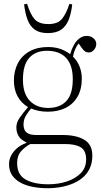

<svg xmlns="http://www.w3.org/2000/svg" viewBox="-20 -771 536 1021"><path d="M236 230Q194 230 156 223Q118 216 89.5 200.5Q61 185 44.5 161Q28 137 28 102Q28 79 38.5 57.5Q49 36 69.5 18Q90 0 120 -11V-14Q92 -27 79.5 -46.5Q67 -66 67 -94Q67 -119 84 -144Q101 -169 128 -200V-202Q92 -224 73 -259.5Q54 -295 54 -343Q54 -395 75.5 -435.5Q97 -476 138 -498.5Q179 -521 236 -521Q260 -521 281 -516.5Q302 -512 320.5 -503Q339 -494 353 -483Q369 -535 391.5 -557.5Q414 -580 439 -580Q457 -580 468.5 -573.5Q480 -567 486 -557.5Q492 -548 492 -538Q492 -520 480 -506Q468 -492 452 -492Q441 -492 433 -497Q425 -502 415 -516L398 -540Q387 -526 379.5 -508.5Q372 -491 368 -470Q391 -448 403 -417.5Q415 -387 415 -353Q415 -296 392 -256.5Q369 -217 328.5 -197Q288 -177 235 -177Q208 -177 186 -181.5Q164 -186 145 -194Q133 -180 119 -158Q105 -136 105 -108Q105 -96 109.5 -83Q114 -70 129 -61.5Q144 -53 175 -53H315Q386 -53 428.5 -27.5Q471 -2 471 56Q471 97 456 127Q441 157 415.5 177Q390 197 359 208.5Q328 220 296 225Q264 230 236 230ZM237 209Q290 209 335.5 194Q381 179 409.5 150Q438 121 438 77Q438 30 409.5 12.5Q381 -5 327 -5H141Q114 9 92.5 33Q71 57 71 96Q71 158 116 183.5Q161 209 237 209ZM236 -197Q298 -197 332.5 -233.5Q367 -270 367 -350Q367 -425 331.5 -463Q296 -501 230 -501Q170 -501 136 -464Q102 -427 102 -347Q102 -273 138.5 -235Q175 -197 236 -197ZM234 -595Q191 -595 165.5 -613Q140 -631 127 -665Q114 -699 108 -748L124 -751Q141 -695 164 -669Q187 -643 237 -643Q288 -643 310.5 -671.5Q333 -700 349 -750L364 -748Q359 -701 345.5 -666.5Q332 -632 305.5 -613.5Q279 -595 234 -595Z"/></svg>

Font: Literata 60pt ExtraLight
Style: Regular
Weight: 250
Designer: Latin by Veronika Burian and Jose Scaglione. Greek by Irene Vlachou. Cyrillic by Vera Evstafieva.
Foundry: TypeTogether
Version: Version 3.103;gftools[0.9.29]